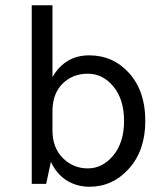

<svg xmlns="http://www.w3.org/2000/svg" viewBox="-20 -701 624 732"><path d="M180 -407Q228 -490 320 -490Q412 -490 473 -421.5Q534 -353 534 -240.5Q534 -128 472 -58.5Q410 11 321 11Q273 11 234.5 -13Q196 -37 174 -84L156 0H101V-681H180ZM180 -282V-204Q180 -138 219.5 -98.5Q259 -59 315 -59Q371 -59 412 -108.5Q453 -158 453 -240Q453 -322 412.5 -371Q372 -420 315 -420Q258 -420 220 -383.5Q182 -347 180 -282Z"/></svg>

Font: Karla
Style: Regular
Weight: 400
Designer: Jonathan Pinhorn
Version: Version 1.000